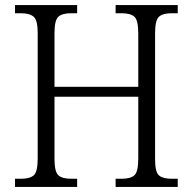

<svg xmlns="http://www.w3.org/2000/svg" viewBox="-20 -734 757 754"><path d="M39 0V-32H63Q97 -32 112.5 -45.5Q128 -59 128 -111V-605Q128 -655 112 -668.5Q96 -682 62 -682H39V-714H283V-682H259Q225 -682 209.5 -668.5Q194 -655 194 -604V-393H523V-603Q523 -655 507.5 -668.5Q492 -682 458 -682H434V-714H678V-682H654Q620 -682 604.5 -668.5Q589 -655 589 -603V-108Q589 -58 604.5 -45Q620 -32 654 -32H678V0H434V-32H458Q492 -32 507.5 -45.5Q523 -59 523 -111V-354H194V-111Q194 -59 209.5 -45.5Q225 -32 259 -32H283V0Z"/></svg>

Font: Noto Serif SemiCondensed Light
Style: Regular
Weight: 300
Width: 4
Designer: Monotype Design Team
Foundry: Monotype Imaging Inc.
Version: Version 2.013